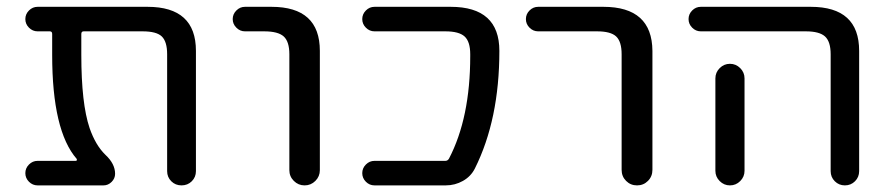

<svg xmlns="http://www.w3.org/2000/svg" viewBox="-20 -567 2616 566"><path d="M557.6 -62.5Q557.6 -44.9 545.4 -32.7Q533.2 -20.5 515.1 -20.5Q497.1 -20.5 484.9 -32.7Q472.7 -44.9 472.7 -62.5V-407.2Q472.7 -444.3 457 -459.5Q441.4 -474.6 400.4 -474.6H226.6Q219.7 -474.6 219.7 -466.8V-405.3Q219.7 -261.7 244.1 -189.5Q261.7 -138.7 291 -110.4Q319.3 -84 319.3 -54.7Q319.3 -41 309.1 -30.8Q298.8 -20.5 285.2 -20.5H90.8Q76.2 -20.5 65.4 -31.2Q54.7 -42 54.7 -56.6Q54.7 -71.3 65.4 -82Q76.2 -92.8 90.8 -92.8H203.1Q206.1 -92.8 206.5 -94.7Q207 -96.7 206.1 -98.6Q133.8 -181.6 133.8 -405.3V-466.8Q133.8 -474.6 127 -474.6H90.8Q76.2 -474.6 65.4 -485.4Q54.7 -496.1 54.7 -510.7Q54.7 -525.4 65.4 -536.1Q76.2 -546.9 90.8 -546.9H415Q557.6 -546.9 557.6 -417Z M702.1 -474.6Q687.5 -474.6 676.8 -485.4Q666 -496.1 666 -510.7Q666 -525.4 676.8 -536.1Q687.5 -546.9 702.1 -546.9H780.3Q922.9 -546.9 922.9 -417V-65.4Q922.9 -46.9 909.7 -33.7Q896.5 -20.5 877.9 -20.5Q859.4 -20.5 846.2 -33.7Q833 -46.9 833 -65.4V-407.2Q833 -444.3 816.4 -459.5Q799.8 -474.6 758.8 -474.6Z M1308.6 -546.9Q1452.1 -546.9 1452.1 -417Q1452.1 -214.8 1379.9 -70.3Q1368.2 -46.9 1344.7 -33.7Q1321.3 -20.5 1293.9 -20.5H1084Q1069.3 -20.5 1058.6 -31.2Q1047.9 -42 1047.9 -56.6Q1047.9 -71.3 1058.6 -82Q1069.3 -92.8 1084 -92.8H1293Q1299.8 -92.8 1303.7 -99.6Q1366.2 -219.7 1366.2 -401.4Q1366.2 -404.3 1366.2 -407.2Q1366.2 -444.3 1349.6 -459.5Q1333 -474.6 1293 -474.6H1084Q1069.3 -474.6 1058.6 -485.4Q1047.9 -496.1 1047.9 -510.7Q1047.9 -525.4 1058.6 -536.1Q1069.3 -546.9 1084 -546.9Z M1566.4 -474.6Q1551.8 -474.6 1541 -485.4Q1530.3 -496.1 1530.3 -510.7Q1530.3 -525.4 1541 -536.1Q1551.8 -546.9 1566.4 -546.9H1758.8Q1902.3 -546.9 1903.3 -417V-66.4Q1903.3 -46.9 1890.1 -33.7Q1877 -20.5 1857.9 -20.5Q1838.9 -20.5 1825.7 -33.7Q1812.5 -46.9 1812.5 -66.4V-407.2Q1812.5 -444.3 1796.4 -459.5Q1780.3 -474.6 1740.2 -474.6Z M2045.9 -474.6Q2031.2 -474.6 2020.5 -485.4Q2009.8 -496.1 2009.8 -510.7Q2009.8 -525.4 2020.5 -536.1Q2031.2 -546.9 2045.9 -546.9H2370.1Q2512.7 -546.9 2512.7 -417V-62.5Q2512.7 -44.9 2500.5 -32.7Q2488.3 -20.5 2470.7 -20.5Q2453.1 -20.5 2440.9 -32.7Q2428.7 -44.9 2428.7 -62.5V-407.2Q2428.7 -444.3 2412.1 -459.5Q2395.5 -474.6 2355.5 -474.6ZM2174.8 -335.9V-99.6V-63.5Q2174.8 -45.9 2162.1 -33.2Q2149.4 -20.5 2131.8 -20.5Q2114.3 -20.5 2101.6 -33.2Q2088.9 -45.9 2088.9 -63.5V-99.6V-335.9Q2088.9 -353.5 2101.6 -366.2Q2114.3 -378.9 2131.8 -378.9Q2149.4 -378.9 2162.1 -366.2Q2174.8 -353.5 2174.8 -335.9Z"/></svg>

Font: Gen Jyuu Gothic Regular
Style: Regular
Weight: 400
Designer: [Source Han Sans]
Ryoko NISHIZUKA  (kana & ideographs); Paul D. Hunt (Latin, Greek & Cyrillic); Wenlong ZHANG  (bopomofo
Version: Version 1.002.20150607